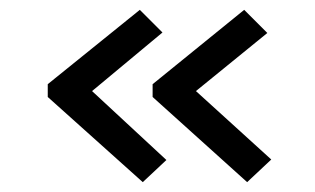

<svg xmlns="http://www.w3.org/2000/svg" viewBox="-20 -426 640 390"><path d="M270 -56 77 -229V-255L264 -406L310 -360L167 -241L318 -101ZM482 -56 290 -229V-255L476 -406L523 -359L378 -241L531 -102Z"/></svg>

Font: Inconsolata Expanded Medium
Style: Regular
Weight: 500
Width: 7
Monospace: yes
Designer: Raph Levien, Cyreal, Brenton Simpson
Foundry: Raph Levien, Cyreal, Google
Version: Version 3.001; ttfautohint (v1.8.2.53-6de2)